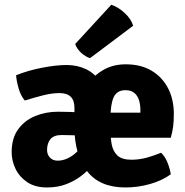

<svg xmlns="http://www.w3.org/2000/svg" viewBox="-20 -790 796 824"><path d="M30 -136.5Q30 -197 58 -235.2Q86 -273.5 131.2 -292Q176.5 -310.5 228 -310.5Q251 -310.5 285 -309.5Q319 -308.5 346.5 -303V-204Q325 -208.5 294.8 -209.5Q264.5 -210.5 244.5 -210.5Q211 -210.5 196.5 -192.8Q182 -175 182 -146.5Q182 -127 194.2 -113.8Q206.5 -100.5 228 -100.5Q248.5 -100.5 269.5 -110Q290.5 -119.5 309.5 -137.8Q328.5 -156 342.5 -181.5L376.5 -80.5Q357 -57 328.8 -35.2Q300.5 -13.5 264 0.5Q227.5 14.5 182 14.5Q130.5 14.5 96.8 -8.2Q63 -31 46.5 -65.8Q30 -100.5 30 -136.5ZM299.5 -244.5V-327.5Q299.5 -358.5 283.8 -374.5Q268 -390.5 235 -390.5Q203 -390.5 164.5 -380.8Q126 -371 86.5 -358.5Q70 -377.5 60.8 -407.8Q51.5 -438 49 -467Q99.5 -487.5 160.2 -499.2Q221 -511 266 -511Q312.5 -511 350.5 -492.5Q388.5 -474 411 -436.2Q433.5 -398.5 433.5 -340V-244.5ZM397.5 -199V-306.5H582.5V-317.5Q582.5 -341 576.5 -360.2Q570.5 -379.5 556.5 -391.2Q542.5 -403 518.5 -403Q482 -403 468 -373Q454 -343 454 -280V-233.5Q454 -199.5 459.5 -170Q465 -140.5 484.2 -122.5Q503.5 -104.5 544 -104.5Q577.5 -104.5 609.2 -113.2Q641 -122 671.5 -134.5Q689 -117.5 699.2 -91.5Q709.5 -65.5 713 -42Q675 -14.5 623.2 0Q571.5 14.5 518 14.5Q407 14.5 353.2 -56.2Q299.5 -127 299.5 -244.5Q299.5 -297 314.5 -345.2Q329.5 -393.5 358 -431.8Q386.5 -470 427.2 -492Q468 -514 519.5 -514Q585.5 -514 631.5 -486Q677.5 -458 701.8 -410.2Q726 -362.5 726 -302Q726 -268.5 723 -246.2Q720 -224 713 -199ZM457.5 -769.5Q485.5 -761 514 -735.2Q542.5 -709.5 551.5 -679.5L366.5 -540.5Q347 -546.5 328.8 -563Q310.5 -579.5 302.5 -601Z"/></svg>

Font: Signika Light
Style: Bold
Weight: 700
Version: Version 2.003;gftools[0.9.32]